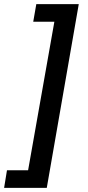

<svg xmlns="http://www.w3.org/2000/svg" viewBox="-71 -755 430 936"><path d="M313 -735 157 161H-51L-37 75H66L194 -649H91L106 -735Z"/></svg>

Font: Archivo SemiBold SemiBold
Style: Italic
Weight: 600
Italic angle: -10°
Version: Version 2.001